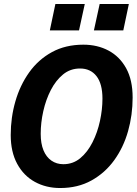

<svg xmlns="http://www.w3.org/2000/svg" viewBox="-20 -935 690 967"><path d="M283 12Q212 12 155.5 -19Q99 -50 66.5 -110Q34 -170 34 -255Q34 -343 57.5 -424.5Q81 -506 127 -570.5Q173 -635 241.5 -672.5Q310 -710 400 -710Q471 -710 527 -680Q583 -650 615.5 -591Q648 -532 648 -444Q648 -356 625 -274.5Q602 -193 555.5 -128.5Q509 -64 440.5 -26Q372 12 283 12ZM299 -108Q348 -108 384.5 -138.5Q421 -169 446 -218.5Q471 -268 483.5 -326Q496 -384 496 -438Q496 -513 466 -551.5Q436 -590 383 -590Q334 -590 297.5 -560Q261 -530 236 -481.5Q211 -433 198 -375Q185 -317 185 -261Q185 -212 199 -178Q213 -144 239 -126Q265 -108 299 -108ZM453 -782 482 -915H629L601 -782ZM231 -782 259 -915H407L378 -782Z"/></svg>

Font: Azeret Mono Thin SemiBold
Style: Italic
Weight: 600
Italic angle: -12°
Version: Version 1.002